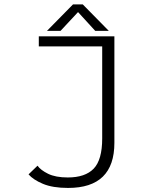

<svg xmlns="http://www.w3.org/2000/svg" viewBox="-20 -870 750 898"><path d="M489 -725.5H425.5L345 -813.5L263 -725.5H199.5L321.5 -849.5H367ZM515 -700V-202Q515 9 298.5 9Q226.5 9 180.8 -10.2Q135 -29.5 113.5 -54.5L155.5 -95Q170 -74.5 205 -57.2Q240 -40 297 -40Q378.5 -40 418.2 -81.2Q458 -122.5 458 -222.5V-653H161.5V-700Z"/></svg>

Font: League Mono UltraLight
Style: Regular
Weight: 200
Width: 6
Designer: Tyler Finck
Foundry: The League of Moveable Type / Tyler Finck
Version: Version 2.210